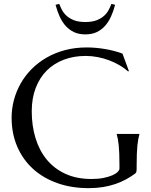

<svg xmlns="http://www.w3.org/2000/svg" viewBox="-20 -957 782 992"><path d="M686 -82Q686 -76.7 684.8 -70.8Q683.6 -64.9 679.2 -61Q657.2 -44.4 631.6 -30.5Q606 -16.6 576.2 -6.3Q546.4 3.9 512 9.5Q477.5 15.1 438 15.1Q349.1 15.1 275.9 -11Q202.6 -37.1 150.1 -85Q97.7 -132.8 68.8 -200Q40 -267.1 40 -349.1Q40 -395.5 52 -440.4Q64 -485.4 86.9 -525.9Q109.9 -566.4 143.6 -600.3Q177.2 -634.3 220.5 -659.2Q263.7 -684.1 315.7 -698Q367.7 -711.9 428.2 -711.9Q451.7 -711.9 476.1 -709.7Q500.5 -707.5 524.4 -703.4Q548.3 -699.2 570.6 -693.4Q592.8 -687.5 612.8 -680.2L646 -589.8L642.1 -587.9Q623 -605 598.1 -619.6Q573.2 -634.3 544.9 -645Q516.6 -655.8 485.6 -661.9Q454.6 -668 422.9 -668Q361.3 -668 310.1 -648.7Q258.8 -629.4 221.9 -592.8Q185.1 -556.2 164.6 -502.9Q144 -449.7 144 -381.8Q144 -307.1 163.6 -243.2Q183.1 -179.2 221.7 -132.3Q260.3 -85.4 318.1 -58.8Q376 -32.2 453.1 -32.2Q487.3 -32.2 514.2 -37.6Q541 -43 559.6 -51Q578.1 -59.1 587.6 -68.6Q597.2 -78.1 597.2 -85.9V-105Q597.2 -139.2 596.2 -164.1Q595.2 -189 593.3 -207.3Q591.3 -225.6 588.9 -238.8Q586.4 -252 583 -263.2V-265.1H700.2V-263.2Q697.3 -252.9 694.6 -239Q691.9 -225.1 689.9 -206.1Q688 -187 687 -161.4Q686 -135.7 686 -102.1ZM420.9 -779.3Q388.2 -779.3 363.5 -790.5Q338.9 -801.8 320.3 -822Q301.8 -842.3 288.8 -870.4Q275.9 -898.4 267.1 -932.1L286.1 -937Q291.5 -922.4 300 -906Q308.6 -889.6 323.7 -875.7Q338.9 -861.8 362.3 -852.5Q385.7 -843.3 420.9 -843.3Q456.1 -843.3 479.5 -852.5Q502.9 -861.8 518.1 -875.7Q533.2 -889.6 541.7 -906Q550.3 -922.4 555.7 -937L574.7 -932.1Q565.9 -898.4 553 -870.4Q540 -842.3 521.5 -822Q502.9 -801.8 478.3 -790.5Q453.6 -779.3 420.9 -779.3Z"/></svg>

Font: Marcellus
Style: Regular
Weight: 400
Designer: Astigmatic (AOETI)
Foundry: Astigmatic (AOETI)
Version: Version 1.000